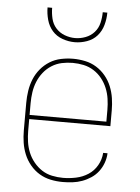

<svg xmlns="http://www.w3.org/2000/svg" viewBox="-53 -782 607 832"><g transform="rotate(5 250.0 -366.0)"><path d="M251 8Q224 8 198 2.5Q172 -3 149.5 -16.5Q127 -30 109.5 -51Q92 -72 82 -96.5Q72 -121 68 -147Q64 -173 64 -200V-320Q64 -346 68 -372.5Q72 -399 82 -423.5Q92 -448 109 -468.5Q126 -489 148.5 -503Q171 -517 197.5 -522.5Q224 -528 250 -528Q276 -528 302.5 -522.5Q329 -517 351.5 -503Q374 -489 391 -468.5Q408 -448 418 -423.5Q428 -399 432 -372.5Q436 -346 436 -320V-251H83V-200Q83 -176 86.5 -152Q90 -128 99 -106Q108 -84 123.5 -65Q139 -46 159 -33Q179 -20 203 -15Q227 -10 251 -10Q279 -10 307.5 -16Q336 -22 360 -37.5Q384 -53 398.5 -78.5Q413 -104 415 -133H434Q433 -111 425.5 -90.5Q418 -70 405 -53Q392 -36 374 -24Q356 -12 335.5 -4.5Q315 3 293.5 5.5Q272 8 251 8ZM83 -269H417V-320Q417 -344 413.5 -368Q410 -392 401 -414Q392 -436 377 -455Q362 -474 341.5 -487Q321 -500 297.5 -505Q274 -510 250 -510Q226 -510 202.5 -505Q179 -500 158.5 -487Q138 -474 123 -455Q108 -436 99 -414Q90 -392 86.5 -368Q83 -344 83 -320ZM250 -600Q223 -600 196.5 -609.5Q170 -619 152.5 -639Q135 -659 127.5 -686Q120 -713 120 -740H140Q140 -717 145.5 -693.5Q151 -670 166.5 -652.5Q182 -635 204.5 -626.5Q227 -618 250 -618Q273 -618 295.5 -626.5Q318 -635 333.5 -652.5Q349 -670 354.5 -693.5Q360 -717 360 -740H380Q380 -713 372.5 -686Q365 -659 347.5 -639Q330 -619 303.5 -609.5Q277 -600 250 -600Z"/></g></svg>

Font: Iosevka SS18 Thin
Style: Regular
Weight: 100
Monospace: yes
Designer: Belleve Invis
Foundry: Belleve Invis
Version: Version 25.1.1; ttfautohint (v1.8.4)